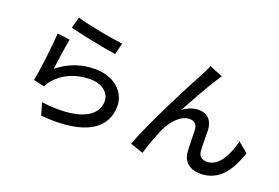

<svg xmlns="http://www.w3.org/2000/svg" viewBox="-109 -1135 2218 1525"><g transform="rotate(20 1000.0 -373.0)"><path d="M334 -793 309 -698C386 -678 606 -632 704 -619L727 -716C639 -725 424 -765 334 -793ZM325 -603 219 -617C212 -504 188 -300 168 -206L260 -184C268 -201 277 -218 294 -237C360 -317 466 -364 589 -364C685 -364 754 -311 754 -237C754 -105 598 -22 289 -61L319 42C710 75 862 -55 862 -235C862 -354 760 -453 597 -453C484 -453 378 -418 285 -342C294 -403 311 -540 325 -603Z M1560 -743 1448 -788C1434 -753 1419 -725 1406 -700C1353 -604 1140 -195 1066 7L1176 44C1190 -7 1230 -122 1258 -181C1296 -261 1363 -337 1438 -337C1479 -337 1502 -313 1504 -274C1507 -225 1506 -146 1510 -89C1513 -24 1555 43 1664 43C1813 43 1901 -70 1953 -236L1869 -305C1842 -190 1781 -64 1680 -64C1642 -64 1610 -82 1607 -128C1603 -174 1605 -252 1603 -304C1599 -385 1553 -430 1482 -430C1439 -430 1392 -415 1349 -382C1399 -475 1482 -624 1528 -694C1540 -712 1551 -730 1560 -743Z"/></g></svg>

Font: Noto Sans TC Medium
Style: Regular
Weight: 500
Designer: Ryoko NISHIZUKA 西塚涼子 (kana, bopomofo & ideographs); Paul D. Hunt (Latin, Greek & Cyrillic); Sandoll Communications 산돌커뮤니
Foundry: Adobe
Version: Version 2.004;hotconv 1.0.118;makeotfexe 2.5.65603